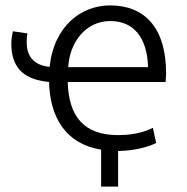

<svg xmlns="http://www.w3.org/2000/svg" viewBox="-20 -549 695 712"><path d="M22 -387C22 -287 80 -253 162 -245C165 -114 224 -15 355 6V143H418V11C486 10 540 -8 559 -19L547 -75C528 -66 489 -48 418 -48C290 -48 235 -118 231 -245H594C594 -254 596 -264 596 -276C596 -448 515 -529 388 -529C283 -529 180 -454 164 -301C107 -307 79 -338 79 -393C79 -400 79 -413 82 -425L28 -433C25 -422 22 -403 22 -387ZM389 -471C477 -471 526 -408 529 -300H233C238 -391 297 -471 389 -471Z"/></svg>

Font: Repo Light
Style: Regular
Weight: 300
Designer: Stefan Peev
Foundry: Context Ltd
Version: Version 001.502